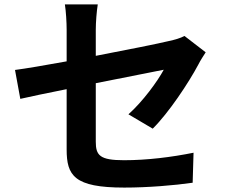

<svg xmlns="http://www.w3.org/2000/svg" viewBox="-20 -810 1040 870"><path d="M912 -573 816 -647C797 -637 773 -630 745 -624C700 -613 560 -585 414 -557V-675C414 -709 418 -759 423 -790H274C279 -759 282 -708 282 -675V-532C183 -514 95 -499 48 -493L72 -362C114 -372 193 -388 282 -406V-133C282 -15 315 40 543 40C650 40 770 30 853 18L857 -118C758 -98 647 -84 542 -84C432 -84 414 -106 414 -168V-433L722 -494C694 -442 628 -351 562 -292L672 -227C744 -298 835 -435 879 -518C888 -536 903 -559 912 -573Z"/></svg>

Font: Noto Sans CJK TC
Style: Bold
Weight: 700
Designer: Ryoko NISHIZUKA 西塚涼子 (kana, bopomofo & ideographs); Paul D. Hunt (Latin, Greek & Cyrillic); Sandoll Communications 산돌커뮤니
Foundry: Adobe
Version: Version 2.004;hotconv 1.0.118;makeotfexe 2.5.65603